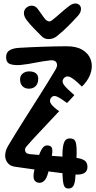

<svg xmlns="http://www.w3.org/2000/svg" viewBox="-20 -988 552 1100"><path d="M28 -155Q72 -228.5 117.5 -300.2Q163 -372 208.5 -443.8Q254 -515.5 298 -589Q313 -614 303.2 -630Q293.5 -646 265 -642Q223 -637 182.5 -628.8Q142 -620.5 100 -616Q65.5 -612.5 40.2 -620.2Q15 -628 15 -660Q15 -688 35 -700Q55 -712 90 -714Q157.5 -718 224.5 -720.2Q291.5 -722.5 359 -723Q416.5 -723.5 451.2 -703Q486 -682.5 498.8 -649.2Q511.5 -616 502 -577.8Q492.5 -539.5 461 -504Q458 -501 455 -498Q452 -495 449 -492Q401 -539.5 379.8 -547.5Q358.5 -555.5 345 -539Q331.5 -521 346.8 -500.8Q362 -480.5 406 -443Q396.5 -432 385.5 -420.2Q374.5 -408.5 364 -398Q324.5 -427.5 304.2 -435.5Q284 -443.5 272 -427Q260 -410.5 273 -392Q286 -373.5 319 -351Q272 -301 242.2 -269.2Q212.5 -237.5 193.2 -217Q174 -196.5 160 -181Q146 -165.5 131 -148Q120 -135.5 124.5 -121.5Q129 -107.5 150 -105Q215.5 -98.5 280.8 -94.8Q346 -91 412 -84Q446.5 -80.5 463.8 -69Q481 -57.5 481 -32Q481 -14.5 471.8 -4Q462.5 6.5 444.2 10.2Q426 14 399 11Q319.5 2.5 233.8 -9Q148 -20.5 64 -33Q44.5 -36 31.5 -47Q18.5 -58 13 -74.8Q7.5 -91.5 11 -112.2Q14.5 -133 28 -155ZM146 -480Q122 -480 108.5 -494.5Q95 -509 95 -533Q95 -555 110.5 -567Q126 -579 146 -579Q172.5 -579 185.8 -568Q199 -557 199 -538Q199 -509.5 184.5 -494.8Q170 -480 146 -480ZM338 12Q337.5 -19 337.5 -49.8Q337.5 -80.5 338 -111Q339 -154 348.5 -175Q358 -196 382 -195Q407.5 -194.5 413.8 -173.2Q420 -152 419 -107Q418.5 -75 416.5 -42.2Q414.5 -9.5 412 23Q410 60.5 400.8 76.5Q391.5 92.5 371 92Q351 92 345 70.8Q339 49.5 338 12ZM180 -26Q185.5 -44 191 -62Q196.5 -80 203 -98Q216 -132.5 228.2 -145.2Q240.5 -158 259 -154Q277 -150.5 279.2 -133.5Q281.5 -116.5 276 -87Q272.5 -66 267.5 -45Q262.5 -24 257 -3Q247.5 36.5 231.5 49.8Q215.5 63 196 58Q176 52.5 172.8 31.5Q169.5 10.5 180 -26ZM100 -672H162Q162 -660 154 -653.5Q146 -647 131 -647Q115.5 -647 107.8 -652.8Q100 -658.5 100 -672ZM296 -36Q296 -36 296 -36Q296 -36 296 -36Q296 -36 296 -36Q296 -36 296 -36Q296 -36 296 -36Q296 -36 296 -36Q296 -36 296 -36Q296 -36 296 -36ZM340 -33Q340 -33 340 -33Q340 -33 340 -33Q340 -33 340 -33Q340 -33 340 -33Q340 -33 340 -33Q340 -33 340 -33Q340 -33 340 -33Q340 -33 340 -33ZM378 -955Q395.5 -968 412 -968Q425.5 -968 434.8 -959.5Q444 -951 444 -937Q444 -916.5 427 -898Q395.5 -863.5 370.5 -838.5Q345.5 -813.5 310 -784Q287 -764 258.5 -764Q235 -764 219 -780Q196.5 -802.5 174 -825.5Q151.5 -848.5 132 -874Q117 -894 117 -913Q117 -932 131 -943.8Q145 -955.5 161.5 -955.5Q183 -955.5 197 -936Q211.5 -916.5 221.2 -902Q231 -887.5 240 -877Q247.5 -869 256.8 -866Q266 -863 278 -872Q295.5 -885 323 -909.5Q350.5 -934 378 -955Z"/></svg>

Font: Kablammo
Style: Regular
Weight: 400
Designer: Travis Kochel, Lizy Gershenzon, Daria Petrova, Ethan Cohen
Foundry: Vectro Type Foundry
Version: Version 1.002